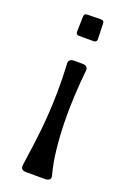

<svg xmlns="http://www.w3.org/2000/svg" viewBox="-148 -811 582 867"><g transform="rotate(20 143.5 -377.0)"><path d="M73 -20Q82 -82 89.5 -139.5Q97 -197 101.5 -256Q106 -315 107 -379Q108 -443 104 -520Q103 -530 110 -536Q117 -542 129 -542H171Q183 -542 190 -535.5Q197 -529 195 -517Q189 -460 185.5 -394.5Q182 -329 183.5 -263Q185 -197 192 -134.5Q199 -72 213 -21Q217 -8 209.5 -1.5Q202 5 190 5H97Q70 5 73 -20ZM99 -743Q99 -758 114 -758L180 -759Q195 -759 195 -744L197 -670Q197 -655 182 -655H112Q97 -655 97 -670Z"/></g></svg>

Font: OpenDyslexic 3
Style: Regular
Weight: 400
Designer: Abelardo Gonzalez
Version: Version 1.000;PS 001.001;hotconv 1.0.56